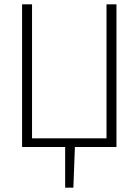

<svg xmlns="http://www.w3.org/2000/svg" viewBox="-20 -679 640 887"><path d="M82 0V-659H128V-40H472V-659H518V0H326L319 188H281V0Z"/></svg>

Font: Source Code Pro Light
Style: Regular
Weight: 300
Monospace: yes
Designer: Paul D. Hunt, Teo Tuominen
Foundry: Adobe Systems Incorporated
Version: Version 2.030;PS 1.000;hotconv 16.6.51;makeotf.lib2.5.65220